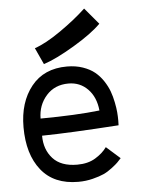

<svg xmlns="http://www.w3.org/2000/svg" viewBox="-53 -786 625 834"><g transform="rotate(-5 259.0 -369.0)"><path d="M117.2 -589.8Q165.5 -606 231.4 -651.9Q297.4 -697.8 345.2 -742.7L405.3 -671.4Q365.7 -631.3 285.2 -583.3Q204.6 -535.2 150.4 -517.6ZM115.2 -283.2Q271 -284.2 373 -295.9Q367.2 -354.5 333.3 -389.4Q299.3 -424.3 249 -424.3Q189 -424.3 152.3 -383.1Q115.7 -341.8 115.2 -283.2ZM248.5 -498.5Q286.6 -498.5 317.6 -487.8Q348.6 -477.1 369.1 -460.4Q389.6 -443.8 405.3 -420.2Q420.9 -396.5 429.2 -373.8Q437.5 -351.1 442.6 -325.2Q447.8 -299.3 449.2 -281.2Q450.7 -263.2 450.7 -245.6Q450.7 -228.5 450.2 -224.6Q231.9 -210 115.2 -208.5Q115.2 -147.9 150.6 -108.9Q186 -69.8 256.8 -69.8Q303.7 -69.8 335.9 -89.4Q368.2 -108.9 386.7 -134.8L446.8 -81.5Q436 -69.8 429.9 -63.5Q423.8 -57.1 404.5 -42.2Q385.3 -27.3 366.7 -18.8Q348.1 -10.3 317.9 -2.7Q287.6 4.9 254.9 4.9Q148.9 4.9 93.5 -64.5Q38.1 -133.8 38.1 -252Q38.1 -360.8 93.3 -429.7Q148.4 -498.5 248.5 -498.5Z"/></g></svg>

Font: Fantasque Sans Mono
Style: Regular
Weight: 400
Monospace: yes
Designer: Jany Belluz
Version: Version 1.8.0 ; ttfautohint (v1.8.2)